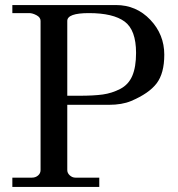

<svg xmlns="http://www.w3.org/2000/svg" viewBox="-20 -742 707 762"><path d="M29 -37H107Q121 -37 131 -45.5Q141 -54 141 -67V-659Q141 -673 125 -681.5Q109 -690 96 -690H29V-722H440Q521 -722 576.5 -663.5Q632 -605 632 -525Q632 -451 601.5 -411Q571 -371 500 -341Q464 -326 412 -326H247V-67Q247 -55 257 -46Q267 -37 279 -37H374V0H29ZM247 -362H294Q352 -362 388 -367Q424 -372 457 -389Q490 -406 505 -441Q520 -476 520 -532Q520 -623 474.5 -656.5Q429 -690 333 -690Q247 -690 247 -659Z"/></svg>

Font: Academico
Style: Regular
Weight: 400
Foundry: Steinberg Media Technologies GmbH
Version: Version 0.902